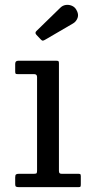

<svg xmlns="http://www.w3.org/2000/svg" viewBox="-20 -770 372 790"><path d="M120.5 -465Q132.5 -465 132.5 -453V-69Q132.5 -61 131 -58Q129.5 -55 121 -55H59Q50 -55 46.2 -52.5Q42.5 -50 42.5 -40V-12Q42.5 -4 46 -2Q49.5 0 58 0H303Q310 0 311.2 -2.5Q312.5 -5 312.5 -12V-45Q312.5 -52 310 -53.5Q307.5 -55 300.5 -55H233Q227 -55 224.8 -57.8Q222.5 -60.5 222.5 -67V-509.5Q222.5 -516 220.8 -518Q219 -520 213 -520H54.5Q42.5 -520 42.5 -507V-477Q42.5 -469.5 44 -467.2Q45.5 -465 53 -465ZM147 -608.5Q152.5 -602.5 156.2 -602.8Q160 -603 166.5 -607L280.5 -673.5Q293.5 -681 299.2 -696.2Q305 -711.5 294 -730Q287.5 -741.5 275.2 -746.5Q263 -751.5 250.2 -749.5Q237.5 -747.5 228 -738L130 -642.5Q122 -635 130 -626.5Z"/></svg>

Font: Besley
Style: Regular
Weight: 400
Designer: Owen Earl
Foundry: indestructible type*
Version: Version 4.000